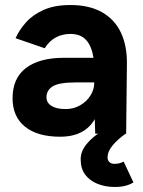

<svg xmlns="http://www.w3.org/2000/svg" viewBox="-20 -532 568 764"><path d="M219 12Q129 12 79.5 -28Q30 -68 30 -141Q30 -221 83.5 -261.5Q137 -302 234 -302H352Q345 -348 323 -372.5Q301 -397 260 -397Q228 -397 202 -383Q176 -369 158 -340L42 -380Q56 -412 83 -442.5Q110 -473 153.5 -492.5Q197 -512 260 -512Q336 -512 386.5 -483Q437 -454 461.5 -401.5Q486 -349 485 -277L482 0H359L357 -58Q338 -24 303.5 -6Q269 12 219 12ZM241 -98Q273 -98 299 -113Q325 -128 340 -152Q355 -176 355 -202V-204H280Q215 -204 190 -188.5Q165 -173 165 -145Q165 -123 185 -110.5Q205 -98 241 -98ZM437 212Q399 212 368 199.5Q337 187 319 163Q301 139 301 102Q301 70 324 42Q347 14 378 -5L480 0Q450 21 429 45.5Q408 70 408 95Q408 106 415.5 113Q423 120 435 120Q448 120 457.5 117Q467 114 472 111L511 194Q496 203 478 207.5Q460 212 437 212Z"/></svg>

Font: Figtree Light
Style: Bold
Weight: 700
Version: Version 2.002